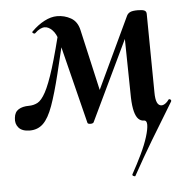

<svg xmlns="http://www.w3.org/2000/svg" viewBox="-56 -440 694 692"><g transform="rotate(-5 291.5 -93.5)"><path d="M42 9Q14 9 1.5 -5.5Q-11 -20 -8 -41Q-6 -62 8.5 -71Q23 -80 46 -80Q63 -80 77.5 -87.5Q92 -95 107 -122.5Q122 -150 140 -207.5Q158 -265 182 -365L200 -361Q176 -257 158.5 -186Q141 -115 125.5 -72Q110 -29 90.5 -10Q71 9 42 9ZM415 -77 411 -327 448 -366 273 0Q270 4 261.5 4Q253 4 251 0L175 -304Q168 -330 154.5 -343.5Q141 -357 127 -357Q119 -357 110 -352.5Q101 -348 92 -339Q89 -336 84 -339.5Q79 -343 83 -346Q105 -368 129 -380.5Q153 -393 175 -393Q202 -393 225 -380Q248 -367 255 -336L310 -94L270 -40L427 -373Q431 -381 439.5 -385Q448 -389 467 -389Q484 -389 491 -385.5Q498 -382 498 -373L501 -89Q501 -64 506.5 -52Q512 -40 523 -40Q526 -40 530 -41.5Q534 -43 539 -47Q544 -51 549 -58Q551 -61 555.5 -58.5Q560 -56 558 -51Q556 -47 533.5 -10.5Q511 26 477 82.5Q443 139 406 206Q405 207 400 205Q395 203 396 199Q416 163 432 129.5Q448 96 456.5 68.5Q465 41 465 25Q465 9 454 9Q443 9 434.5 0.5Q426 -8 421 -27Q416 -46 415 -77Z"/></g></svg>

Font: Cormorant Light
Style: Italic
Weight: 300
Italic angle: -10°
Designer: Christian Thalmann (Catharsis Fonts)
Foundry: Catharsis Fonts
Version: Version 4.000